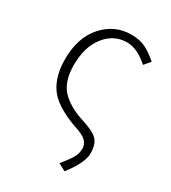

<svg xmlns="http://www.w3.org/2000/svg" viewBox="-166 -580 755 846"><g transform="rotate(30 211.5 -157.5)"><path d="M51.8 -252.9Q51.8 -363.3 109.9 -427.7Q168 -492.2 252 -492.2Q295.9 -492.2 326.2 -476.6Q356.4 -460.9 388.2 -433.1L361.8 -401.9Q306.6 -452.6 252.9 -453.1Q186 -453.1 142.1 -397.5Q98.1 -341.8 98.1 -249.5Q98.1 -157.2 148.9 -113.3Q191.4 -76.7 252.4 -58.1Q314 -39.1 335.4 -17.1Q356.9 4.9 356.9 52.2Q356.9 99.6 296.9 176.8L259.8 157.2Q290 120.1 302.7 98.1Q315.4 76.2 315.4 52.2Q315.4 28.3 298.3 12.2Q281.7 -3.9 234.9 -18.1Q127 -57.6 89.4 -112.3Q51.8 -166.5 51.8 -252.9Z"/></g></svg>

Font: SourceSansPro-Light
Style: Regular
Weight: 300
Designer: Paul D. Hunt
Foundry: Adobe Systems Incorporated
Version: Version 2.020;PS 2.0;hotconv 1.0.86;makeotf.lib2.5.63406